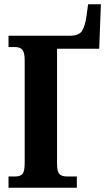

<svg xmlns="http://www.w3.org/2000/svg" viewBox="-20 -882 494 902"><path d="M20 0V-53H51Q76 -53 86 -65Q96 -77 96 -118V-599Q96 -634 85.5 -647.5Q75 -661 50 -661H20V-714H306Q350 -714 364.5 -735.5Q379 -757 386 -804L394 -862H454L446 -653H248V-114Q248 -76 259 -64.5Q270 -53 294 -53H341V0Z"/></svg>

Font: Noto Serif ExtraCondensed ExtraBold
Style: Regular
Weight: 800
Width: 2
Designer: Monotype Design Team
Foundry: Monotype Imaging Inc.
Version: Version 2.013; ttfautohint (v1.8.4.7-5d5b)